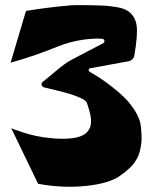

<svg xmlns="http://www.w3.org/2000/svg" viewBox="-20 -720 592 743"><path d="M80.6 -677.7Q96.7 -680.2 121.8 -684.1Q147 -688 201.4 -694.3Q255.9 -700.7 283.2 -700.2Q290 -700.2 310.8 -700Q331.5 -699.7 343 -699.5Q354.5 -699.2 374 -698.5Q393.6 -697.8 406.5 -696Q419.4 -694.3 434.3 -691.9Q449.2 -689.5 460 -685.1Q470.7 -680.7 478 -675.3Q503.9 -655.8 508.8 -620.6Q513.7 -585.4 499.5 -502.9Q497.6 -495.6 491.2 -489.7Q484.9 -483.9 477.5 -482.9L330.1 -456.1Q323.2 -455.1 323.2 -448.7Q323.2 -443.8 327.6 -441.9Q347.2 -430.7 365.7 -418.7Q384.3 -406.7 413.6 -384Q442.9 -361.3 464.6 -339.4Q486.3 -317.4 503.9 -288.6Q521.5 -259.8 524.9 -232.9Q527.3 -211.4 527.8 -192.9Q528.3 -174.3 525.9 -158.9Q523.4 -143.6 520 -130.9Q516.6 -118.2 510.3 -106.9Q503.9 -95.7 497.6 -87.2Q491.2 -78.6 481.7 -69.8Q472.2 -61 464.1 -54.4Q456.1 -47.9 444.3 -39.6Q402.3 -9.8 312.5 -0.5Q222.7 8.8 127.4 -8.8L23.4 -224.1Q27.8 -222.2 35.6 -219Q43.5 -215.8 68.4 -207.8Q93.3 -199.7 118.7 -194.1Q144 -188.5 180.2 -185.1Q216.3 -181.6 249.5 -184.1Q267.1 -185.5 280.8 -189.2Q294.4 -192.9 303.5 -198Q312.5 -203.1 318.6 -210.7Q324.7 -218.3 327.9 -225.3Q331.1 -232.4 331.8 -242.2Q332.5 -252 332 -259.3Q331.5 -266.6 329.3 -276.9Q327.1 -287.1 325.4 -293Q323.7 -298.8 320.8 -307.9Q317.9 -316.9 316.9 -319.8Q315.4 -325.7 308.3 -331.3Q301.3 -336.9 288.6 -342.3Q275.9 -347.7 263.7 -352.1Q251.5 -356.4 233.2 -361.3Q214.8 -366.2 203.6 -369.1Q192.4 -372.1 174.1 -376.2Q155.8 -380.4 150.9 -381.8Q147 -382.3 143.8 -386Q140.6 -389.6 140.6 -393.6Q140.6 -399.4 144.5 -402.3Q219.7 -465.8 241.7 -480Q251.5 -486.3 307.9 -515.4Q364.3 -544.4 379.4 -552.7Q384.3 -555.7 384.3 -561Q384.3 -564.5 381.6 -567.1Q378.9 -569.8 375 -569.8H374.5Q346.7 -572.8 299.1 -565.9Q251.5 -559.1 202.6 -539.6Q111.3 -502.4 21 -477.5Z"/></svg>

Font: Some Time Later
Style: Regular
Weight: 400
Version: Version 003.300